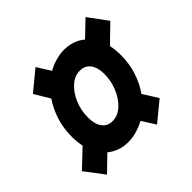

<svg xmlns="http://www.w3.org/2000/svg" viewBox="-151 -759 828 828"><g transform="rotate(-45 263.5 -345.0)"><path d="M-9 -159 71 -235Q65 -264 65 -296Q65 -347 79.5 -392Q94 -437 119 -474L77 -544L167 -618L206 -556Q229 -569 255 -576.5Q281 -584 307 -584Q362 -584 402 -551L472 -618L536 -531L458 -455Q464 -426 464 -394Q464 -342 449 -296Q434 -250 408 -213L451 -145L362 -72L323 -134Q299 -121 273.5 -113.5Q248 -106 221 -106Q166 -106 126 -139L57 -72ZM173 -304Q173 -263 190 -240.5Q207 -218 237 -218Q270 -218 297 -243Q324 -268 340 -306.5Q356 -345 356 -387Q356 -427 339 -449.5Q322 -472 291 -472Q259 -472 232.5 -448.5Q206 -425 189.5 -386.5Q173 -348 173 -304Z"/></g></svg>

Font: Radio Canada Condensed SemiBold
Style: Italic
Weight: 600
Width: 3
Italic angle: -12°
Designer: Charles Daoud, Etienne Aubert Bonn, Alexandre Saumier Demers, Jacques Le Bailly
Foundry: Radio-Canada
Version: Version 2.104; ttfautohint (v1.8.4.7-5d5b);gftools[0.9.28.de